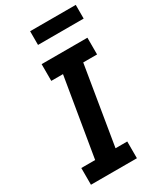

<svg xmlns="http://www.w3.org/2000/svg" viewBox="-229 -1012 923 1093"><g transform="rotate(-30 233.0 -465.0)"><path d="M29 0V-110H120L206 -625H129V-735H430V-625H339L254 -110H331V0ZM466 -840H166V-930H466Z"/></g></svg>

Font: Iosevka Etoile XBdObl
Style: Regular
Weight: 800
Italic angle: -9°
Designer: Belleve Invis
Foundry: Belleve Invis
Version: Version 15.5.2; ttfautohint (v1.8.4)